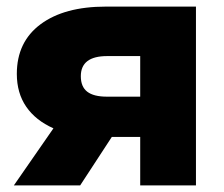

<svg xmlns="http://www.w3.org/2000/svg" viewBox="-20 -562 678 582"><path d="M405 -147H319L223 0H22L142 -173Q88 -197 59.5 -238.5Q31 -280 31 -338Q31 -435 103 -488.5Q175 -542 301 -542H574V0H405ZM304 -269H405V-392H305Q225 -392 225 -331Q225 -299 244.5 -284Q264 -269 304 -269Z"/></svg>

Font: Chess Sans ExtraBold
Style: Regular
Weight: 800
Designer: Wolf Bōese
Foundry: Wolf Bōese
Version: Version 7.223